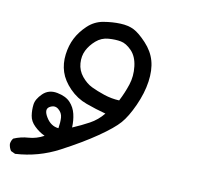

<svg xmlns="http://www.w3.org/2000/svg" viewBox="-73 -172 628 549"><g transform="rotate(10 241.5 102.5)"><path d="M2.9 312.5 -9.8 306.6Q-15.6 297.9 -16.6 287.1Q-15.6 277.3 -9.8 270.5Q10.7 261.7 33.2 260.3Q55.7 258.8 77.1 247.1Q60.5 239.3 46.9 226.1Q33.2 212.9 30.8 196.8Q28.3 180.7 30.3 164.6Q32.2 148.4 49.3 131.8Q66.4 115.2 91.8 120.1Q117.2 125 129.9 138.7Q142.6 152.3 147 170.9Q151.4 189.5 150.4 210Q175.8 199.2 198.2 187Q220.7 174.8 237.3 154.3Q208 146.5 179.7 136.2Q151.4 126 129.9 104Q108.4 82 100.6 58.1Q92.8 34.2 96.2 7.3Q99.6 -19.5 110.4 -40.5Q121.1 -61.5 140.6 -80.1Q160.2 -98.6 186 -103Q211.9 -107.4 235.4 -106.4Q258.8 -105.5 274.9 -97.2Q291 -88.9 312 -66.4Q333 -43.9 340.3 -17.6Q347.7 8.8 342.8 43Q337.9 77.1 321.3 113.8Q304.7 150.4 287.6 169.9Q270.5 189.5 229.5 217.8Q188.5 246.1 129.4 277.3Q70.3 308.6 2.9 312.5ZM112.3 218.8Q115.2 201.2 114.3 187.5Q113.3 173.8 102.1 164.6Q90.8 155.3 76.7 163.6Q62.5 171.9 76.2 194.3Q89.8 216.8 112.3 218.8ZM269.5 110.4Q282.2 85.9 290.5 60.5Q298.8 35.2 295.4 6.8Q292 -21.5 276.4 -37.6Q260.7 -53.7 245.1 -56.6Q229.5 -59.6 209 -58.1Q188.5 -56.6 172.9 -43Q157.2 -29.3 148.9 -12.7Q140.6 3.9 142.1 24.9Q143.6 45.9 157.2 62.5Q170.9 79.1 187 86.9Q203.1 94.7 225.1 102.1Q247.1 109.4 269.5 110.4Z"/></g></svg>

Font: JasonHandwriting1
Style: Regular
Weight: 400
Version: Version 1.48.20